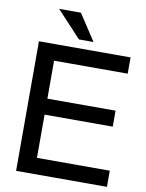

<svg xmlns="http://www.w3.org/2000/svg" viewBox="-98 -983 799 1051"><g transform="rotate(10 301.5 -457.0)"><path d="M65.9 0V-720.2H575.2V-629.9H166V-418.9H544.9V-330.1H166V-89.8H570.8V0ZM144 -914.1H265.1L360.8 -768.1H279.8Z"/></g></svg>

Font: Aspekta 450
Style: Regular
Weight: 450
Designer: Ivo Dolenc
Version: Version 2.000